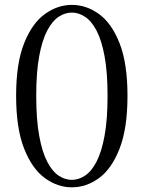

<svg xmlns="http://www.w3.org/2000/svg" viewBox="-20 -763 597 797"><path d="M278.4 14.6Q218.8 14.6 165.9 -24Q113.1 -62.6 80 -146.5Q46.9 -230.3 46.9 -365.5Q46.9 -499.9 80 -583.1Q113.1 -666.2 165.9 -704.4Q218.8 -742.7 278.4 -742.7Q338.7 -742.7 391.3 -704.4Q443.9 -666.2 476.5 -583.1Q509.2 -499.9 509.2 -365.5Q509.2 -230.3 476.5 -146.5Q443.9 -62.6 391.3 -24Q338.7 14.6 278.4 14.6ZM278.4 -16.4Q305.9 -16.4 332.6 -33.7Q359.3 -51 380.3 -91.1Q401.4 -131.2 413.9 -198.6Q426.5 -266.1 426.5 -365.5Q426.5 -464 413.9 -530.6Q401.4 -597.3 380.3 -636.8Q359.3 -676.3 332.6 -693.5Q305.9 -710.8 278.4 -710.8Q250 -710.8 223.7 -693.5Q197.4 -676.3 176.4 -636.8Q155.3 -597.3 142.9 -530.7Q130.4 -464.2 130.4 -365.5Q130.4 -266.1 142.9 -198.5Q155.3 -131 176.4 -91Q197.4 -51 223.7 -33.7Q250 -16.4 278.4 -16.4Z"/></svg>

Font: Noto Serif KR
Style: Regular
Weight: 200
Designer: Ryoko NISHIZUKA 西塚涼子 (kana & ideographs); Frank Grießhammer (Latin, Greek & Cyrillic); Wenlong ZHANG 张文龙 (bopomofo); San
Foundry: Adobe
Version: Version 2.001;hotconv 1.1.0;makeotfexe 2.6.0